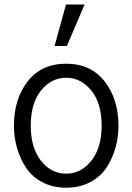

<svg xmlns="http://www.w3.org/2000/svg" viewBox="-20 -831 599 868"><path d="M119.1 -262.7Q119.1 -163.1 165 -104.5Q210.9 -45.9 279.3 -45.9Q346.7 -45.9 393.1 -104.5Q439.5 -163.1 439.5 -262.7Q439.5 -364.3 392.6 -421.9Q345.7 -479.5 279.3 -479.5Q211.9 -479.5 165.5 -421.9Q119.1 -364.3 119.1 -262.7ZM43 -262.7Q43 -382.8 105 -462.9Q167 -543 279.3 -543Q390.6 -543 453.1 -462.9Q515.6 -382.8 515.6 -262.7Q515.6 -211.9 502.4 -164.1Q489.3 -116.2 462.4 -74.7Q435.5 -33.2 388.2 -7.8Q340.8 17.6 279.3 17.6Q218.8 17.6 171.4 -7.3Q124 -32.2 97.2 -73.7Q70.3 -115.2 56.6 -163.1Q43 -210.9 43 -262.7ZM226.6 -623 278.3 -810.5H362.3L282.2 -623Z"/></svg>

Font: Gothic A1
Style: Regular
Weight: 400
Designer: HanYang I&C Co.,Ltd.
Foundry: HanYang I&C Co.,Ltd.
Version: Version 2.50